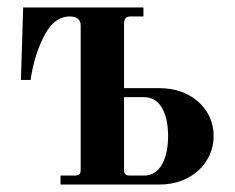

<svg xmlns="http://www.w3.org/2000/svg" viewBox="-20 -494 628 514"><path d="M312 -40V-234H366C410 -234 430 -188 430 -130C430 -72 410 -24 366 -24H328C316 -24 312 -28 312 -40ZM36 -280H62C62 -280 68 -332 90 -381C104 -413 126 -450 167 -450C186 -450 196 -441 196 -426V-40C196 -28 192 -24 180 -24H142V0H408C492 0 552 -58 552 -130C552 -202 492 -258 408 -258H312V-427C312 -444 317 -450 330 -450H364V-474H42Z"/></svg>

Font: Old Standard
Style: Bold
Weight: 700
Designer: Alexey Kryukov <alexios@thessalonica.org.ru>
Version: Version 2.0.2